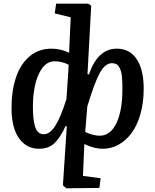

<svg xmlns="http://www.w3.org/2000/svg" viewBox="-20 -787 834 1034"><path d="M451.2 -388.2 459 -386.2Q506.3 -524.9 608.9 -524.9Q679.2 -524.9 716.6 -467.8Q753.9 -410.6 753.9 -310.1Q753.9 -234.4 736.1 -172.1Q718.3 -109.9 688 -69.6Q657.7 -29.3 618.2 -7.6Q578.6 14.2 534.2 14.2Q486.3 14.2 434.1 -11.2L426.8 160.2L522 172.9L515.1 225.1L336.9 227.1L318.8 210.9L339.8 -106.9L333 -107.9Q305.7 -47.4 273.9 -16.6Q242.2 14.2 190.9 14.2Q140.6 14.2 106.4 -15.9Q72.3 -45.9 57.1 -93.5Q42 -141.1 42 -203.1Q42 -297.9 65.9 -369.6Q89.8 -441.4 138.9 -483.2Q188 -524.9 256.8 -524.9Q307.1 -524.9 352.1 -502.9L360.8 -693.8L274.9 -714.8L282.2 -767.1H455.1L471.2 -755.9ZM214.8 -64Q249 -64 278.1 -109.9Q307.1 -155.8 337.9 -253.9L350.1 -438Q314 -457 273.9 -457Q220.7 -457 189 -388.4Q157.2 -319.8 157.2 -210.9Q157.2 -178.7 159.7 -153.8Q162.1 -128.9 168.2 -107.7Q174.3 -86.4 186 -75.2Q197.8 -64 214.8 -64ZM583 -446.8Q546.9 -446.8 518.3 -395.8Q489.7 -344.7 450.2 -213.9L439 -76.2Q481.4 -56.2 517.1 -56.2Q574.7 -56.2 606.9 -123.5Q639.2 -190.9 639.2 -307.1Q639.2 -329.1 638.7 -341.8Q638.2 -354.5 636.7 -373.3Q635.3 -392.1 631.6 -403.1Q627.9 -414.1 622.1 -425.3Q616.2 -436.5 606.2 -441.7Q596.2 -446.8 583 -446.8Z"/></svg>

Font: Literata Book SemiBold
Style: Italic
Weight: 600
Italic angle: -3°
Designer: Latin by Veronika Burian and Jose Scaglione. Greek by Irene Vlachou. Cyrillic by Vera Evstafieva
Foundry: TypeTogether
Version: Version 1.003;PS 001.003;hotconv 1.0.88;makeotf.lib2.5.64775